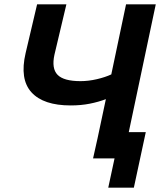

<svg xmlns="http://www.w3.org/2000/svg" viewBox="-20 -730 757 885"><path d="M561 -710H698L548 0H410L468 -273Q434 -260 393.5 -252Q353 -244 306 -244Q180 -244 125 -304.5Q70 -365 98 -485L151 -710H286L231 -478Q217 -414 245.5 -385Q274 -356 351 -356Q388 -356 426.5 -365Q465 -374 493 -387ZM479 135 508 0H409L436 -121H652L597 135Z"/></svg>

Font: Raleway
Style: Bold Italic
Weight: 700
Italic angle: -12°
Designer: Matt McInerney, Pablo Impallari, Rodrigo Fuenzalida
Foundry: Matt McInerney, Pablo Impallari, Rodrigo Fuenzalida
Version: Version 4.101;RELEASE